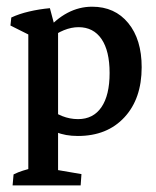

<svg xmlns="http://www.w3.org/2000/svg" viewBox="-20 -397 466 573"><path d="M212.4 8.8Q137.2 8.8 105 -37.1L120.6 -78.1Q164.1 -41.5 212.9 -41.5Q258.3 -41.5 282.7 -77.1Q307.1 -112.8 307.1 -179.2Q307.1 -245.1 283 -280.5Q258.8 -315.9 214.4 -315.9Q171.4 -315.9 124.5 -279.3L115.2 -303.2Q177.7 -377 254.9 -377Q322.8 -377 362.8 -328.1Q402.8 -279.3 402.8 -196.3Q402.8 -102.5 351.3 -46.9Q299.8 8.8 212.4 8.8ZM17.6 156.2 20.5 123.5Q34.2 116.7 48.3 112.3Q62.5 107.9 76.7 104.5L64.5 144V74.2H153.3V144L143.1 108.9L223.1 122.6L220.7 156.2ZM64.5 150.9V-328.1L153.3 -308.1V150.9ZM64.5 -249.5V-312L78.6 -287.1L11.2 -320.8L13.7 -344.7Q36.6 -355.5 66.4 -362.5Q96.2 -369.6 128.9 -372.6L150.4 -292Z"/></svg>

Font: Markazi Text Medium
Style: Regular
Weight: 500
Designer: Borna Izadpanah (Arabic designer), Fiona Ross (Arabic design director) and Florian Runge (Latin designer)
Foundry: Borna Izadpanah and Florian Runge
Version: Version 1.001